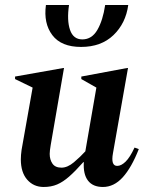

<svg xmlns="http://www.w3.org/2000/svg" viewBox="-20 -735 583 765"><path d="M154 10Q114 10 88.5 -19Q63 -48 63 -100Q63 -117 66 -138L110 -386L40 -420V-430L232 -464H235L182 -157Q178 -133 178 -122Q178 -99 189 -83Q200 -67 225 -67Q249 -67 274.5 -88.5Q300 -110 320 -132L364 -386L304 -420V-430L486 -464H490L430 -124Q421 -74 447 -74Q463 -74 480.5 -91Q498 -108 516 -147L533 -141Q504 -67 469 -28.5Q434 10 390 10Q350 10 330.5 -15.5Q311 -41 314 -89H312Q280 -53 255.5 -31.5Q231 -10 207.5 0Q184 10 154 10ZM163 -715H255Q246 -654 259 -616Q272 -578 308 -578Q346 -578 368 -616Q390 -654 399 -715H491Q481 -642 432 -595Q383 -548 303 -548Q224 -548 188.5 -595Q153 -642 163 -715Z"/></svg>

Font: Spectral SemiBold
Style: Italic
Weight: 600
Italic angle: -10°
Designer: Jean-Baptiste Levee
Foundry: Production Type
Version: Version 2.001